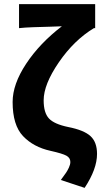

<svg xmlns="http://www.w3.org/2000/svg" viewBox="-20 -721 506 928"><path d="M389 187 274 149Q293 123 299.5 113.5Q306 104 313 89Q320 74 320 62Q320 42 301 31.5Q282 21 224 8Q142 -10 91.5 -63Q41 -116 41 -228Q41 -314 106.5 -413Q172 -512 279 -594Q266 -593 223.5 -592Q181 -591 140 -589.5Q99 -588 72 -585V-701H440V-585H434Q338 -527 264.5 -420Q191 -313 191 -236Q191 -176 216.5 -148.5Q242 -121 310 -107Q386 -92 417.5 -63Q449 -34 449 23Q449 96 389 187Z"/></svg>

Font: Toshiba Sans
Style: Bold
Weight: 700
Designer: Paul D. Hunt
Foundry: Toshiba Corporation
Version: Version 2.020;PS 2.0;hotconv 1.0.86;makeotf.lib2.5.63406